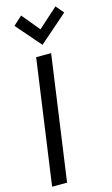

<svg xmlns="http://www.w3.org/2000/svg" viewBox="-139 -978 597 1028"><g transform="rotate(-15 159.5 -464.0)"><path d="M162 -747 319 -884 282 -928 173 -830 92 -928 43 -884ZM112 -692 15 0H98L195 -692Z"/></g></svg>

Font: Cantarell
Style: Oblique
Weight: 400
Italic angle: -8°
Designer: Dave Crossland
Version: Version 0.024